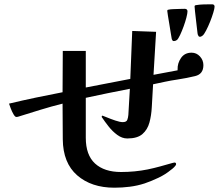

<svg xmlns="http://www.w3.org/2000/svg" viewBox="-20 -838 1040 893"><path d="M926 -535Q926 -493 887 -484Q871 -480 848 -475.5Q825 -471 805 -468Q777 -464 748.5 -458Q720 -452 692 -446L686 -340Q684 -301 675 -268Q666 -235 642.5 -214.5Q619 -194 572 -194Q548 -194 525.5 -210.5Q503 -227 485 -250Q467 -273 455 -291Q453 -293 453 -295Q453 -300 457 -300Q458 -300 476 -292.5Q494 -285 516 -277.5Q538 -270 551 -270Q568 -270 572 -280.5Q576 -291 577 -304L584 -425Q532 -415 481 -404.5Q430 -394 379 -383V-197Q379 -117 422 -77.5Q465 -38 543 -38Q607 -38 667 -50Q696 -56 725 -64Q754 -72 782 -80Q788 -82 791 -82Q799 -82 799 -75Q799 -69 789.5 -60Q780 -51 775 -48Q750 -27 717.5 -11.5Q685 4 653 15Q619 26 583.5 30.5Q548 35 512 35Q405 35 339 -22.5Q273 -80 272 -190L271 -356Q219 -343 168.5 -327.5Q118 -312 67 -296Q64 -295 61.5 -294.5Q59 -294 56 -294Q50 -294 42.5 -307Q35 -320 29.5 -335Q24 -350 22 -356Q84 -371 146.5 -384Q209 -397 271 -409L272 -601H379V-431Q431 -441 482.5 -451Q534 -461 586 -471L595 -694L706 -690L694 -490L806 -511V-515Q805 -544 822 -568.5Q839 -593 871 -593Q894 -593 910 -575.5Q926 -558 926 -535ZM852 -785Q852 -776 847 -756.5Q842 -737 834 -715Q826 -693 817.5 -675Q809 -657 803 -652Q796 -647 789 -647Q784 -647 782.5 -649.5Q781 -652 779 -656Q778 -660 775 -679.5Q772 -699 768 -723Q764 -747 761 -765.5Q758 -784 758 -787Q758 -793 764 -793Q771 -795 786 -795.5Q801 -796 816 -796.5Q831 -797 839 -797Q852 -797 852 -785ZM978 -807Q978 -799 972 -779Q966 -759 957 -736.5Q948 -714 938.5 -696Q929 -678 923 -673Q920 -671 917 -669Q914 -667 910 -667Q905 -667 903.5 -670Q902 -673 900 -677Q899 -679 897 -698Q895 -717 892 -741Q889 -765 887 -785Q885 -805 885 -808Q885 -813 891 -814Q908 -817 928 -817.5Q948 -818 966 -818Q978 -818 978 -807Z"/></svg>

Font: Kaisei Opti
Style: Bold
Weight: 700
Designer: Font-Kai, 金井和夫
Foundry: KAZUO KANAI
Version: Version 5.003